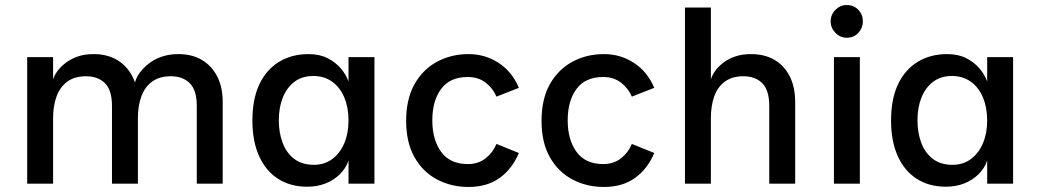

<svg xmlns="http://www.w3.org/2000/svg" viewBox="-20 -730 4121 763"><path d="M88 0V-503H191V-414Q195 -429 207.5 -446.5Q220 -464 240 -479.5Q260 -495 287.5 -505Q315 -515 352 -515Q406 -515 445 -492Q484 -469 506 -426.5Q528 -384 528 -324V0H425V-309Q425 -372 397 -399.5Q369 -427 322 -427Q277 -427 248 -406Q219 -385 205 -347.5Q191 -310 191 -260V0ZM762 0V-309Q762 -372 734 -399.5Q706 -427 659 -427Q614 -427 585 -406Q556 -385 542 -347.5Q528 -310 528 -260L516 -401Q521 -421 535.5 -441Q550 -461 572 -478Q594 -495 623.5 -505Q653 -515 689 -515Q743 -515 782 -492Q821 -469 843 -426.5Q865 -384 865 -324V0Z M1201 12Q1134 12 1085 -19.5Q1036 -51 1009.5 -110Q983 -169 983 -251Q983 -336 1010.5 -394.5Q1038 -453 1088.5 -484Q1139 -515 1206 -515Q1250 -515 1281.5 -499Q1313 -483 1334 -458.5Q1355 -434 1365 -406V-503H1468V0H1365V-92Q1354 -60 1329.5 -36.5Q1305 -13 1272.5 -0.5Q1240 12 1201 12ZM1227 -75Q1270 -75 1301 -98.5Q1332 -122 1348.5 -161.5Q1365 -201 1365 -251Q1365 -302 1348.5 -342Q1332 -382 1300.5 -405Q1269 -428 1225 -428Q1180 -428 1149.5 -404.5Q1119 -381 1103.5 -341.5Q1088 -302 1088 -252Q1088 -202 1103.5 -161.5Q1119 -121 1150 -98Q1181 -75 1227 -75Z M2042 -381 1953 -346Q1939 -379 1910 -401.5Q1881 -424 1839 -424Q1768 -424 1733 -376.5Q1698 -329 1698 -252Q1698 -174 1733.5 -126Q1769 -78 1839 -78Q1881 -78 1910 -101Q1939 -124 1953 -158L2042 -122Q2015 -58 1965 -22.5Q1915 13 1842 13Q1773 13 1716.5 -17Q1660 -47 1627 -105.5Q1594 -164 1594 -250Q1594 -336 1627 -395Q1660 -454 1716.5 -484.5Q1773 -515 1842 -515Q1908 -515 1961.5 -480Q2015 -445 2042 -381Z M2580 -381 2491 -346Q2477 -379 2448 -401.5Q2419 -424 2377 -424Q2306 -424 2271 -376.5Q2236 -329 2236 -252Q2236 -174 2271.5 -126Q2307 -78 2377 -78Q2419 -78 2448 -101Q2477 -124 2491 -158L2580 -122Q2553 -58 2503 -22.5Q2453 13 2380 13Q2311 13 2254.5 -17Q2198 -47 2165 -105.5Q2132 -164 2132 -250Q2132 -336 2165 -395Q2198 -454 2254.5 -484.5Q2311 -515 2380 -515Q2446 -515 2499.5 -480Q2553 -445 2580 -381Z M2702 0V-700H2805V-414Q2809 -429 2821 -446.5Q2833 -464 2852.5 -479.5Q2872 -495 2900 -505Q2928 -515 2964 -515Q3019 -515 3058 -492Q3097 -469 3118.5 -426.5Q3140 -384 3140 -324V0H3037V-309Q3037 -371 3009.5 -399Q2982 -427 2934 -427Q2890 -427 2861 -406Q2832 -385 2818.5 -347.5Q2805 -310 2805 -260V0Z M3345 -580Q3319 -580 3300 -599.5Q3281 -619 3281 -645Q3281 -672 3300 -691Q3319 -710 3345 -710Q3373 -710 3391 -691Q3409 -672 3409 -645Q3409 -619 3391 -599.5Q3373 -580 3345 -580ZM3294 0V-503H3397V0Z M3739 12Q3672 12 3623 -19.5Q3574 -51 3547.5 -110Q3521 -169 3521 -251Q3521 -336 3548.5 -394.5Q3576 -453 3626.5 -484Q3677 -515 3744 -515Q3788 -515 3819.5 -499Q3851 -483 3872 -458.5Q3893 -434 3903 -406V-503H4006V0H3903V-92Q3892 -60 3867.5 -36.5Q3843 -13 3810.5 -0.5Q3778 12 3739 12ZM3765 -75Q3808 -75 3839 -98.5Q3870 -122 3886.5 -161.5Q3903 -201 3903 -251Q3903 -302 3886.5 -342Q3870 -382 3838.5 -405Q3807 -428 3763 -428Q3718 -428 3687.5 -404.5Q3657 -381 3641.5 -341.5Q3626 -302 3626 -252Q3626 -202 3641.5 -161.5Q3657 -121 3688 -98Q3719 -75 3765 -75Z"/></svg>

Font: Inclusive Sans Medium
Style: Regular
Weight: 500
Designer: Olivia King
Foundry: Olivia King
Version: Version 2.004